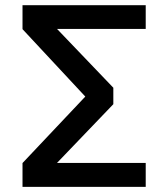

<svg xmlns="http://www.w3.org/2000/svg" viewBox="-20 -728 655 748"><path d="M421.5 -386.2V-322.1L202.1 -93.3H547.7V0H67.7V-92.8L312.3 -351.8L67.7 -614.4V-707.7H547.7V-615.4H202.1Z"/></svg>

Font: Fira Code Fixed Medium
Style: Regular
Weight: 500
Monospace: yes
Designer: Carrois Corporate, Edenspiekermann AG, Nikita Prokopov
Foundry: Carrois Corporate, Edenspiekermann AG, Nikita Prokopov
Version: Version 5.002